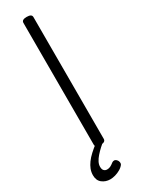

<svg xmlns="http://www.w3.org/2000/svg" viewBox="-343 -1131 1085 1441"><g transform="rotate(-30 199.5 -411.0)"><path d="M199 14Q178 14 167 7Q156 0 156 -14V-1069Q156 -1083 167 -1089.5Q178 -1096 199 -1096Q221 -1096 232 -1089.5Q243 -1083 243 -1069V-14Q243 0 232 7Q221 14 199 14ZM135 274Q95 274 65.5 251Q36 228 36 183Q36 155 45.5 130.5Q55 106 72.5 82Q90 58 116 34Q142 10 176 -16L238 -17V-8Q215 11 193 31.5Q171 52 153 72.5Q135 93 124.5 113.5Q114 134 114 154Q114 177 124.5 187.5Q135 198 151 198Q166 198 179 192Q192 186 211 171Q218 166 228 165.5Q238 165 248 174Q258 184 260.5 197Q263 210 258 218Q246 235 224 248Q202 261 178.5 267.5Q155 274 135 274Z"/></g></svg>

Font: Playwrite PT
Style: Regular
Weight: 400
Designer: Veronika Burian, José Scaglione
Foundry: TypeTogether
Version: Version 1.002